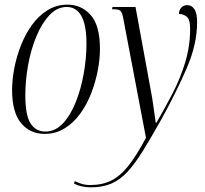

<svg xmlns="http://www.w3.org/2000/svg" viewBox="-20 -566 883 826"><path d="M172 10Q109 10 70.5 -36.5Q32 -83 32 -179Q32 -223 41.5 -272.5Q51 -322 70 -370.5Q89 -419 117.5 -458.5Q146 -498 184.5 -522Q223 -546 271 -546Q330 -546 370 -501.5Q410 -457 410 -355Q410 -312 400.5 -262.5Q391 -213 372.5 -165Q354 -117 325.5 -77.5Q297 -38 258.5 -14Q220 10 172 10ZM175 0Q218 0 251 -35.5Q284 -71 306.5 -128Q329 -185 340.5 -251Q352 -317 352 -377Q352 -459 330 -497.5Q308 -536 267 -536Q226 -536 193 -501Q160 -466 136.5 -409.5Q113 -353 101 -286.5Q89 -220 89 -156Q89 -70 111.5 -35Q134 0 175 0ZM370 240Q351 240 331 235.5Q311 231 298 223L302 213Q315 220 331.5 225Q348 230 369 230Q420 230 459 210.5Q498 191 533 146.5Q568 102 608 27L511 -483Q506 -512 498.5 -519Q491 -526 472 -526H462L464 -536H563L628 -181Q635 -146 640 -108Q645 -70 650 -38H653Q689 -100 722.5 -164.5Q756 -229 777 -298.5Q798 -368 798 -443Q798 -483 783 -494.5Q768 -506 750 -506Q750 -523 760 -533.5Q770 -544 786 -544Q804 -544 816 -527Q828 -510 828 -471Q828 -376 783.5 -273Q739 -170 675 -54Q630 26 595.5 82Q561 138 528.5 173Q496 208 458.5 224Q421 240 370 240Z"/></svg>

Font: Noto Serif Display ExtraCondensed Light
Style: Italic
Weight: 300
Width: 2
Italic angle: -12°
Designer: Monotype Design Team
Foundry: Monotype Imaging Inc.
Version: Version 2.009